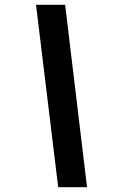

<svg xmlns="http://www.w3.org/2000/svg" viewBox="-20 -709 494 805"><path d="M131 -689H253L345 76H224Z"/></svg>

Font: Decalotype
Style: Bold Italic
Weight: 700
Italic angle: -12°
Designer: Alfredo Marco Pradil
Foundry: Alfredo Marco Pradil
Version: Version 1.0